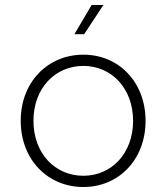

<svg xmlns="http://www.w3.org/2000/svg" viewBox="-20 -745 667 769"><path d="M314 4C456 4 563 -106 563 -261C563 -416 456 -526 314 -526C171 -526 63 -416 63 -261C63 -106 171 4 314 4ZM314 -41C201 -41 114 -130 114 -261C114 -392 201 -481 314 -481C426 -481 513 -392 513 -261C513 -130 426 -41 314 -41ZM278 -608H317L394 -725H347Z"/></svg>

Font: Chess Sans Light
Style: Regular
Weight: 300
Designer: Wolf Bōese
Foundry: Wolf Bōese
Version: Version 7.223;Glyphs 3.3 (3306)